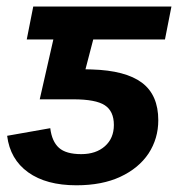

<svg xmlns="http://www.w3.org/2000/svg" viewBox="-20 -548 537 578"><path d="M224.6 -84Q269 -84 295.9 -107.9Q322.8 -131.8 322.8 -171.9Q322.8 -213.4 295.4 -231.2Q268.1 -249 200.7 -249H99.6L140.6 -429.2H60.5L80.1 -528.3H496.1L476.6 -429.2H260.7L237.3 -339.4L256.3 -338.9Q357.9 -335.9 407.2 -299.1Q456.5 -262.2 456.5 -186Q456.5 -130.9 427.2 -85.9Q397.5 -41.5 342.5 -15.9Q287.6 9.8 210 9.8Q119.1 9.8 64.7 -29.3Q10.3 -68.4 1.5 -139.2L131.3 -162.1Q136.2 -122.1 157.5 -103Q178.7 -84 224.6 -84Z"/></svg>

Font: Arimo
Style: Bold Italic
Weight: 700
Italic angle: -12°
Designer: Steve Matteson
Foundry: Monotype Imaging Inc.
Version: Version 1.33